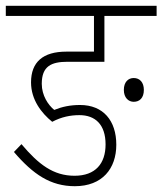

<svg xmlns="http://www.w3.org/2000/svg" viewBox="-30 -642 560 662"><path d="M244 -245C298 -245 334 -213 334 -144C334 -78 299 -36 227 -36C154 -36 103 -75 44 -145L18 -118C84 -41 144 0 228 0C323 0 371 -61 371 -143C371 -226 326 -280 246 -280C212 -280 184 -274 157 -263C136 -280 114 -313 114 -353C114 -414 147 -429 203 -429H330V-587H510V-622H-10V-587H294V-464H199C118 -464 77 -428 77 -358C77 -298 113 -252 150 -222C182 -239 213 -245 244 -245ZM397 -332C397 -305 413 -291 431 -291C451 -291 466 -304 466 -332C466 -358 452 -373 431 -373C412 -373 397 -359 397 -332Z"/></svg>

Font: Noto Sans Devanagari Condensed ExtraLight
Style: Regular
Weight: 200
Width: 3
Designer: Jelle Bosma - Monotype Design Team
Foundry: Monotype Imaging Inc.
Version: Version 2.004